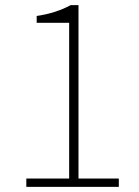

<svg xmlns="http://www.w3.org/2000/svg" viewBox="-20 -724 540 744"><path d="M82 0V-32.2H248V-635.7H122.1V-662.1Q196.3 -672.9 253.9 -704.1H284.2V-32.2H440.4V0Z"/></svg>

Font: Gen Shin Gothic Monospace ExtraLight
Style: Regular
Weight: 200
Designer: [Source Han Sans]
Ryoko NISHIZUKA  (kana & ideographs); Paul D. Hunt (Latin, Greek & Cyrillic); Wenlong ZHANG  (bopomofo
Version: Version 1.002.20150607